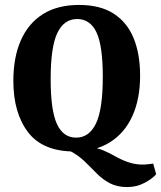

<svg xmlns="http://www.w3.org/2000/svg" viewBox="-20 -603 652 777"><path d="M199 -9 265 -14Q313 -14 344 -9Q375 -4 399 6Q423 16 449 31Q478 47 504 55Q530 63 557 63Q570 63 580.5 61.5Q591 60 600 59L612 102Q597 120 565 137Q533 154 495 154Q454 154 425.5 139Q397 124 374 101.5Q351 79 328 55.5Q305 32 274.5 14Q244 -4 199 -9ZM34 -276Q34 -371 64.5 -440Q95 -509 154 -546Q213 -583 300 -583Q386 -583 440.5 -547.5Q495 -512 521 -448Q547 -384 547 -297Q547 -202 515.5 -133Q484 -64 424.5 -27Q365 10 281 10Q153 10 93.5 -68Q34 -146 34 -276ZM185 -283Q185 -156 210.5 -101Q236 -46 288 -46Q341 -46 368.5 -103.5Q396 -161 396 -292Q396 -418 370.5 -472Q345 -526 292 -526Q239 -526 212 -469.5Q185 -413 185 -283Z"/></svg>

Font: Yrsa
Style: Bold
Weight: 700
Version: Version 2.004